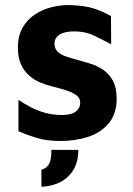

<svg xmlns="http://www.w3.org/2000/svg" viewBox="-20 -535 518 749"><path d="M216.8 15Q162.8 15 124.5 3.4Q86.2 -8.2 52 -22.8V-145.6Q74 -130.4 99.8 -116.9Q125.6 -103.4 156 -94.9Q186.4 -86.4 221.4 -86.4Q258.8 -86.4 275.9 -100Q293 -113.6 293 -134.2Q293 -152.6 277.8 -163.7Q262.6 -174.8 238.6 -182.4Q214.6 -190 188 -196.8Q163.2 -202.4 138.5 -212.5Q113.8 -222.6 93.8 -240.2Q73.8 -257.8 61.8 -284.1Q49.8 -310.4 49.8 -348.8Q49.8 -395.2 68.3 -427.3Q86.8 -459.4 116.9 -479Q147 -498.6 182.5 -507.2Q218 -515.8 251.4 -515.2Q311.4 -513.4 346.7 -501.7Q382 -490 413 -472L413.6 -362.2Q379.2 -380.6 345.9 -396.6Q312.6 -412.6 269.8 -412.6Q231.2 -412.6 211.9 -399.7Q192.6 -386.8 192.6 -365.4Q192.6 -345.2 204.9 -333.5Q217.2 -321.8 237.3 -314.8Q257.4 -307.8 281.2 -301.6Q306.2 -294.8 332.9 -286.5Q359.6 -278.2 382.9 -262.4Q406.2 -246.6 420.7 -219.5Q435.2 -192.4 435.2 -148Q434 -88.4 402.8 -52.4Q371.6 -16.4 322.3 -0.7Q273 15 216.8 15ZM141.6 193.6V127Q158.2 122.4 166.5 111.8Q174.8 101.2 177.9 85.6Q181 70 180.4 49.6H285.4Q286 92.8 268.2 124.3Q250.4 155.8 218.1 173.7Q185.8 191.6 141.6 193.6Z"/></svg>

Font: Maven Pro VF Beta
Style: Regular
Weight: 400
Designer: Joe Prince
Foundry: Joe Prince
Version: Version 2.002